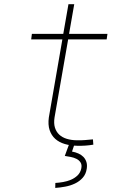

<svg xmlns="http://www.w3.org/2000/svg" viewBox="-20 -691 627 923"><path d="M336.9 -670.9 312 -528.3H496.6L492.7 -501.5H307.6L242.2 -126.5Q237.8 -98.1 244.1 -77.6Q250.5 -57.1 264.9 -43.7Q279.3 -30.3 300.8 -23.7Q322.3 -17.1 348.6 -16.6Q368.7 -16.1 387.9 -17.6Q407.2 -19 426.8 -21L428.7 4.4Q409.2 7.8 389.9 9Q370.6 10.3 351.1 9.8Q318.4 9.3 291.3 1.2Q264.2 -6.8 245.6 -23.4Q227.1 -40 218.5 -65.7Q210 -91.3 214.8 -126.5L279.8 -501.5H129.9L133.3 -528.3H284.2L309.1 -670.9ZM338.9 0 326.2 37.6Q342.8 40.5 356.9 46.9Q371.1 53.2 380.9 63.2Q390.6 73.2 395.3 87.4Q399.9 101.6 397 120.1Q393.1 146.5 377.4 163.8Q361.8 181.2 340.1 191.4Q318.4 201.7 293.2 206.3Q268.1 210.9 245.6 212.4L246.1 188.5Q263.2 187.5 283.2 184.1Q303.2 180.7 321 173.1Q338.9 165.5 352.5 152.6Q366.2 139.6 370.6 119.6Q374.5 101.6 367.4 90.3Q360.4 79.1 347.9 72.8Q335.4 66.4 320.1 63.5Q304.7 60.5 291.5 58.6L313 0Z"/></svg>

Font: Roboto Mono Thin
Style: Italic
Weight: 250
Designer: Google
Version: Version 2.000985; 2015; ttfautohint (v1.3)